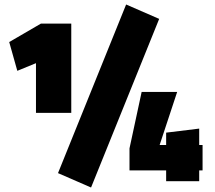

<svg xmlns="http://www.w3.org/2000/svg" viewBox="-20 -775 955 854"><path d="M140 -494 57 -460 21 -588 162 -670H297V-273H140ZM238 -5 541 -755 688 -691 385 59ZM719 -17H556V-115L610 -366H768L690 -130H719V-185L866 -203V-130H881V-17H866V31H719Z"/></svg>

Font: Cairo Black
Style: Regular
Weight: 900
Designer: Mohamed Gaber, Accademia di Belle Arti di Urbino and others
Foundry: Kief Type Foundry, Accademia di Belle Arti di Urbino and others
Version: Version 3.011